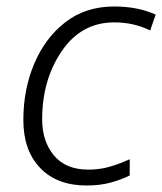

<svg xmlns="http://www.w3.org/2000/svg" viewBox="-20 -562 500 592"><path d="M247 10Q288 10 321 1Q354 -8 380 -21V-71Q349 -57 318.5 -48Q288 -39 252 -39Q183 -39 146.5 -82.5Q110 -126 110 -194Q110 -316 170.5 -404.5Q231 -493 332 -493Q393 -493 443 -468L460 -517Q405 -542 332 -542Q244 -542 181.5 -493.5Q119 -445 85.5 -365.5Q52 -286 52 -192Q52 -98 104 -44Q156 10 247 10Z"/></svg>

Font: Noto Sans UI Light
Style: Italic
Weight: 300
Italic angle: -12°
Designer: Monotype Design Team
Foundry: Monotype Imaging Inc.
Version: Version 1.901